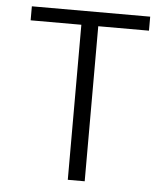

<svg xmlns="http://www.w3.org/2000/svg" viewBox="-51 -746 689 792"><g transform="rotate(5 293.5 -350.0)"><path d="M259 0V-642H49V-700H539V-642H329V0Z"/></g></svg>

Font: Host Grotesk Light
Style: Regular
Weight: 300
Designer: Doukan Karapınar
Foundry: Element Type
Version: Version 1.003